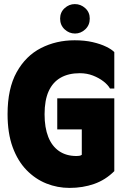

<svg xmlns="http://www.w3.org/2000/svg" viewBox="-20 -908 623 939"><path d="M17 -350Q17 -475 61.5 -555Q106 -635 180.5 -673Q255 -711 345 -711Q394 -711 433 -702Q472 -693 499.5 -679.5Q527 -666 539 -653V-475H518Q508 -493 486 -510Q464 -527 434.5 -538.5Q405 -550 370 -550Q315 -550 276.5 -528Q238 -506 218 -462Q198 -418 198 -349Q198 -284 216 -238.5Q234 -193 269 -169Q304 -145 354 -145Q361 -145 368 -146Q375 -147 380 -151V-275H260V-427H539V-71Q496 -28 440.5 -8.5Q385 11 320 11Q261 11 207 -10.5Q153 -32 110 -76Q67 -120 42 -188Q17 -256 17 -350ZM347 -744Q318 -744 296 -764.5Q274 -785 274 -817Q274 -848 296 -868Q318 -888 346 -888Q375 -888 397 -868Q419 -848 419 -817Q419 -785 397 -764.5Q375 -744 347 -744Z"/></svg>

Font: Phudu ExtraBold
Style: Regular
Weight: 800
Version: Version 1.005;gftools[0.9.23]